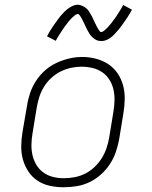

<svg xmlns="http://www.w3.org/2000/svg" viewBox="-20 -781 640 809"><path d="M248 8Q219 8 190.5 2Q162 -4 138.5 -19.5Q115 -35 99.5 -58.5Q84 -82 76.5 -109Q69 -136 69.5 -166Q70 -196 75 -226L94 -336Q98 -363 107 -389.5Q116 -416 132 -440.5Q148 -465 170 -484.5Q192 -504 218 -516Q244 -528 271.5 -534.5Q299 -541 327 -541Q356 -541 384.5 -533.5Q413 -526 436.5 -510.5Q460 -495 475.5 -472Q491 -449 498.5 -421.5Q506 -394 505.5 -364Q505 -334 500 -304L482 -194Q477 -167 468 -140.5Q459 -114 443 -89.5Q427 -65 405 -45.5Q383 -26 357 -13.5Q331 -1 303 3.5Q275 8 248 8ZM249 -30Q272 -30 295 -34.5Q318 -39 339 -49.5Q360 -60 378 -77Q396 -94 408.5 -114Q421 -134 428.5 -156Q436 -178 440 -201L458 -311Q462 -334 462.5 -358Q463 -382 458 -404Q453 -426 441 -445Q429 -464 411 -476.5Q393 -489 370 -494.5Q347 -500 323 -500Q301 -500 278.5 -495Q256 -490 235 -479.5Q214 -469 196 -452.5Q178 -436 165.5 -415.5Q153 -395 146 -373.5Q139 -352 135 -329L117 -219Q113 -196 112.5 -172.5Q112 -149 117 -127Q122 -105 133.5 -86Q145 -67 163 -54Q181 -41 203.5 -35.5Q226 -30 249 -30ZM407 -608Q401 -608 396 -609Q391 -610 386.5 -612Q382 -614 378 -617Q374 -620 370 -623.5Q366 -627 363 -630.5Q360 -634 357.5 -638Q355 -642 352.5 -646.5Q350 -651 347.5 -655.5Q345 -660 343 -664.5Q341 -669 339 -673Q337 -677 334.5 -682.5Q332 -688 329.5 -692.5Q327 -697 325 -701.5Q323 -706 320.5 -709.5Q318 -713 315 -717.5Q312 -722 308 -722Q304 -722 300 -719.5Q296 -717 293 -714.5Q290 -712 285 -707.5Q280 -703 278 -700.5Q276 -698 274 -696Q272 -694 269.5 -691Q267 -688 265 -685Q263 -682 260.5 -679Q258 -676 255.5 -672.5Q253 -669 250 -665Q247 -661 244.5 -657Q242 -653 239 -648.5Q236 -644 233 -639.5Q230 -635 227 -630Q224 -625 221 -620Q218 -615 215 -609L178 -628Q183 -638 188 -646Q193 -654 198 -662Q203 -670 208 -677Q213 -684 217.5 -690Q222 -696 226 -702Q230 -708 234.5 -713Q239 -718 243 -722.5Q247 -727 253 -733Q259 -739 265 -743.5Q271 -748 278 -752Q285 -756 292.5 -758.5Q300 -761 307 -761Q313 -761 318 -759.5Q323 -758 327.5 -756Q332 -754 336 -751.5Q340 -749 344 -745.5Q348 -742 351 -738.5Q354 -735 356.5 -730.5Q359 -726 361.5 -722Q364 -718 366.5 -713.5Q369 -709 371 -704.5Q373 -700 375 -695.5Q377 -691 379.5 -686Q382 -681 384.5 -676Q387 -671 389 -667Q391 -663 393.5 -659.5Q396 -656 399 -651Q402 -646 406 -646Q410 -646 414 -648.5Q418 -651 421 -653.5Q424 -656 429 -661Q434 -666 436 -668Q438 -670 440 -672.5Q442 -675 444.5 -678Q447 -681 449 -683.5Q451 -686 453.5 -689.5Q456 -693 458.5 -696.5Q461 -700 464 -703.5Q467 -707 469.5 -711.5Q472 -716 475 -720Q478 -724 481 -729Q484 -734 487 -739Q490 -744 493 -749Q496 -754 499 -760L536 -740Q531 -731 526 -722.5Q521 -714 516 -706.5Q511 -699 506 -692Q501 -685 496.5 -678.5Q492 -672 488 -666.5Q484 -661 479.5 -656Q475 -651 471 -646.5Q467 -642 461 -635.5Q455 -629 449 -624.5Q443 -620 436 -616Q429 -612 421.5 -610Q414 -608 407 -608Z"/></svg>

Font: Iosevka Slab XLtExObl
Style: Regular
Weight: 200
Width: 7
Italic angle: -9°
Monospace: yes
Designer: Belleve Invis
Foundry: Belleve Invis
Version: Version 11.1.1; ttfautohint (v1.8.3)